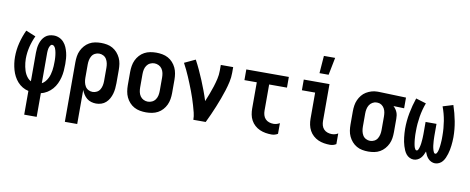

<svg xmlns="http://www.w3.org/2000/svg" viewBox="-77 -1120 4154 1698"><g transform="rotate(10 2000.0 -271.0)"><path d="M194 215V2Q166 -4 140.5 -19Q115 -34 95.5 -56Q76 -78 62.5 -104Q49 -130 41 -158.5Q33 -187 29 -216Q25 -245 25 -274Q25 -338 40.5 -400Q56 -462 83 -520L171 -484Q148 -435 135 -382Q122 -329 122 -274Q122 -257 124 -239Q126 -221 129.5 -203.5Q133 -186 138.5 -169Q144 -152 152.5 -136.5Q161 -121 173 -107.5Q185 -94 201 -86V-343Q201 -364 203.5 -384.5Q206 -405 212 -425Q218 -445 228.5 -463Q239 -481 254.5 -494.5Q270 -508 290 -514Q310 -520 331 -520Q357 -520 380.5 -509.5Q404 -499 421 -480Q438 -461 448 -437.5Q458 -414 464 -389.5Q470 -365 472 -339.5Q474 -314 474 -289Q474 -258 471.5 -227.5Q469 -197 461.5 -167.5Q454 -138 441 -110.5Q428 -83 408 -60Q388 -37 361.5 -20.5Q335 -4 306 2V215ZM299 -86Q316 -95 328.5 -109.5Q341 -124 350 -141.5Q359 -159 364 -177Q369 -195 372 -214Q375 -233 376 -252.5Q377 -272 377 -291Q377 -301 377 -311Q377 -321 376 -331.5Q375 -342 374 -352Q373 -362 371 -372Q369 -382 366.5 -392Q364 -402 360 -411Q356 -420 348.5 -428Q341 -436 331 -436Q322 -436 316.5 -428.5Q311 -421 307.5 -413Q304 -405 302.5 -396Q301 -387 300 -378.5Q299 -370 299 -361Q299 -352 299 -343Z M559 215V-320Q559 -347 563 -374Q567 -401 578.5 -425.5Q590 -450 608 -470.5Q626 -491 649.5 -504.5Q673 -518 700 -523Q727 -528 754 -528Q781 -528 808 -523Q835 -518 858.5 -504.5Q882 -491 900 -470.5Q918 -450 929.5 -425.5Q941 -401 945 -374Q949 -347 949 -320V-200Q949 -176 946.5 -152Q944 -128 937.5 -105Q931 -82 919.5 -61Q908 -40 890 -23.5Q872 -7 849 0.5Q826 8 802 8Q780 8 758 1.5Q736 -5 719 -19Q702 -33 690 -51.5Q678 -70 670 -91V215ZM754 -88Q774 -88 792 -97.5Q810 -107 820 -124Q830 -141 834 -160.5Q838 -180 838 -200V-320Q838 -340 834 -359.5Q830 -379 820 -396Q810 -413 792 -422.5Q774 -432 754 -432Q734 -432 716 -422.5Q698 -413 688 -396Q678 -379 674 -359.5Q670 -340 670 -320V-200Q670 -180 674 -160.5Q678 -141 688 -124Q698 -107 716 -97.5Q734 -88 754 -88Z M1250 8Q1223 8 1195.5 3Q1168 -2 1144 -15Q1120 -28 1101.5 -48.5Q1083 -69 1071.5 -93.5Q1060 -118 1055.5 -145.5Q1051 -173 1051 -200V-320Q1051 -347 1055.5 -374.5Q1060 -402 1071.5 -426.5Q1083 -451 1101.5 -471.5Q1120 -492 1144 -505Q1168 -518 1195.5 -523Q1223 -528 1250 -528Q1277 -528 1304.5 -523Q1332 -518 1356 -505Q1380 -492 1398.5 -471.5Q1417 -451 1428.5 -426.5Q1440 -402 1444.5 -374.5Q1449 -347 1449 -320V-200Q1449 -173 1444.5 -145.5Q1440 -118 1428.5 -93.5Q1417 -69 1398.5 -48.5Q1380 -28 1356 -15Q1332 -2 1304.5 3Q1277 8 1250 8ZM1250 -88Q1270 -88 1288.5 -97Q1307 -106 1318.5 -123Q1330 -140 1334 -160Q1338 -180 1338 -200V-320Q1338 -340 1334 -360Q1330 -380 1318.5 -397Q1307 -414 1288.5 -423Q1270 -432 1250 -432Q1230 -432 1211.5 -423Q1193 -414 1181.5 -397Q1170 -380 1166 -360Q1162 -340 1162 -320V-200Q1162 -180 1166 -160Q1170 -140 1181.5 -123Q1193 -106 1211.5 -97Q1230 -88 1250 -88Z M1675 0Q1675 -32 1667 -63.5Q1659 -95 1650 -126Q1641 -157 1631 -187Q1621 -217 1609.5 -247.5Q1598 -278 1586 -307.5Q1574 -337 1561.5 -366.5Q1549 -396 1535 -425Q1521 -454 1506 -482L1604 -528Q1626 -487 1646 -444Q1666 -401 1684 -357.5Q1702 -314 1718.5 -270Q1735 -226 1749 -181Q1763 -215 1776.5 -250Q1790 -285 1801.5 -321Q1813 -357 1821.5 -393.5Q1830 -430 1830 -468V-520H1941V-468Q1941 -427 1932 -386.5Q1923 -346 1910.5 -306.5Q1898 -267 1883.5 -228Q1869 -189 1853.5 -151Q1838 -113 1821 -75Q1804 -37 1786 0Z M2378 8Q2351 8 2324 3.5Q2297 -1 2272 -12Q2247 -23 2226.5 -41.5Q2206 -60 2193 -84Q2180 -108 2175 -135Q2170 -162 2170 -189V-424H2059V-520H2441V-424H2281V-189Q2281 -169 2286.5 -149.5Q2292 -130 2305.5 -115.5Q2319 -101 2338.5 -94.5Q2358 -88 2378 -88Q2393 -88 2407 -92Q2421 -96 2434 -104V-8Q2421 0 2407 4Q2393 8 2378 8Z M2903 8Q2876 8 2848.5 3.5Q2821 -1 2796.5 -12Q2772 -23 2751.5 -41.5Q2731 -60 2718 -84Q2705 -108 2699.5 -135Q2694 -162 2694 -189V-424H2575V-520H2806V-189Q2806 -169 2811.5 -149.5Q2817 -130 2830.5 -115.5Q2844 -101 2863.5 -94.5Q2883 -88 2903 -88Q2917 -88 2931.5 -92Q2946 -96 2958 -104V-8Q2946 0 2931.5 4Q2917 8 2903 8ZM2702 -600 2714 -757H2815L2784 -600Z M3246 8Q3219 8 3192 3Q3165 -2 3141.5 -15.5Q3118 -29 3100 -49.5Q3082 -70 3070.5 -94.5Q3059 -119 3055 -146Q3051 -173 3051 -200V-320Q3051 -346 3055 -372Q3059 -398 3069.5 -421.5Q3080 -445 3096.5 -465.5Q3113 -486 3135.5 -499.5Q3158 -513 3183 -520.5Q3208 -528 3234 -528H3250L3493 -520V-424L3397 -427Q3408 -417 3417 -404.5Q3426 -392 3431.5 -378.5Q3437 -365 3439 -350Q3441 -335 3441 -320V-200Q3441 -173 3437 -146Q3433 -119 3421.5 -94.5Q3410 -70 3392 -49.5Q3374 -29 3350.5 -15.5Q3327 -2 3300 3Q3273 8 3246 8ZM3246 -88Q3266 -88 3284 -97.5Q3302 -107 3312 -124Q3322 -141 3326 -160.5Q3330 -180 3330 -200V-320Q3330 -339 3327 -357.5Q3324 -376 3315 -392.5Q3306 -409 3290.5 -420Q3275 -431 3256 -432H3244Q3225 -432 3207.5 -421.5Q3190 -411 3180 -394.5Q3170 -378 3166 -358.5Q3162 -339 3162 -320V-200Q3162 -180 3166 -160.5Q3170 -141 3180 -124Q3190 -107 3208 -97.5Q3226 -88 3246 -88Z M3654 8Q3635 8 3617 -1Q3599 -10 3587 -25Q3575 -40 3567 -58Q3559 -76 3553.5 -94.5Q3548 -113 3544 -132Q3540 -151 3538 -170Q3536 -189 3534.5 -208.5Q3533 -228 3533 -247Q3533 -319 3546.5 -389.5Q3560 -460 3583 -528L3675 -500Q3652 -439 3641.5 -374.5Q3631 -310 3631 -245Q3631 -238 3631 -230.5Q3631 -223 3631 -215.5Q3631 -208 3631.5 -200.5Q3632 -193 3632.5 -185.5Q3633 -178 3633.5 -170.5Q3634 -163 3635 -155.5Q3636 -148 3637 -140.5Q3638 -133 3639.5 -125.5Q3641 -118 3642.5 -111Q3644 -104 3647 -96.5Q3650 -89 3654.5 -82.5Q3659 -76 3666 -76Q3674 -76 3678.5 -83.5Q3683 -91 3685.5 -99Q3688 -107 3690 -114.5Q3692 -122 3693.5 -130Q3695 -138 3696 -146.5Q3697 -155 3697.5 -163Q3698 -171 3699 -179Q3700 -187 3700 -195Q3700 -203 3700.5 -211Q3701 -219 3701 -227.5Q3701 -236 3701 -244Q3701 -252 3701 -260V-338H3799V-260Q3799 -252 3799 -244Q3799 -236 3799 -227.5Q3799 -219 3799.5 -211Q3800 -203 3800 -195Q3800 -187 3801 -179Q3802 -171 3802.5 -163Q3803 -155 3804 -146.5Q3805 -138 3806.5 -130Q3808 -122 3810 -114.5Q3812 -107 3814.5 -99Q3817 -91 3821.5 -83.5Q3826 -76 3834 -76Q3841 -76 3845.5 -82.5Q3850 -89 3853 -96.5Q3856 -104 3857.5 -111Q3859 -118 3860.5 -125.5Q3862 -133 3863 -140.5Q3864 -148 3865 -155.5Q3866 -163 3866.5 -170.5Q3867 -178 3867.5 -185.5Q3868 -193 3868.5 -200.5Q3869 -208 3869 -215.5Q3869 -223 3869 -230.5Q3869 -238 3869 -245Q3869 -310 3858.5 -374.5Q3848 -439 3825 -500L3917 -528Q3940 -460 3953.5 -389.5Q3967 -319 3967 -247Q3967 -228 3965.5 -208.5Q3964 -189 3962 -170Q3960 -151 3956 -132Q3952 -113 3946.5 -94.5Q3941 -76 3933 -58Q3925 -40 3913 -25Q3901 -10 3883 -1Q3865 8 3846 8Q3829 8 3812.5 0.5Q3796 -7 3784 -20Q3772 -33 3764 -48.5Q3756 -64 3750 -81Q3744 -64 3736 -48.5Q3728 -33 3716 -20Q3704 -7 3687.5 0.5Q3671 8 3654 8Z"/></g></svg>

Font: Iosevka Term Curly
Style: Bold
Weight: 700
Designer: Belleve Invis
Foundry: Belleve Invis
Version: Version 32.3.0